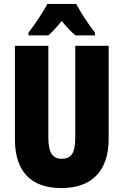

<svg xmlns="http://www.w3.org/2000/svg" viewBox="-20 -947 628 977"><path d="M368 -927H221C204 -892 152 -815 125 -781V-767H226C243 -781 266 -806 294 -840C321 -807 344 -783 364 -767H463V-781C423 -834 391 -883 368 -927ZM533 -242V-714H363V-247C363 -167 342 -139 294 -139C249 -139 226 -168 226 -246V-714H56V-238C56 -72 140 10 292 10C448 10 533 -77 533 -242Z"/></svg>

Font: Noto Sans Myanmar ExtraCondensed Black
Style: Regular
Weight: 900
Width: 2
Designer: Monotype Design Team
Foundry: Monotype Imaging Inc.
Version: Version 2.107